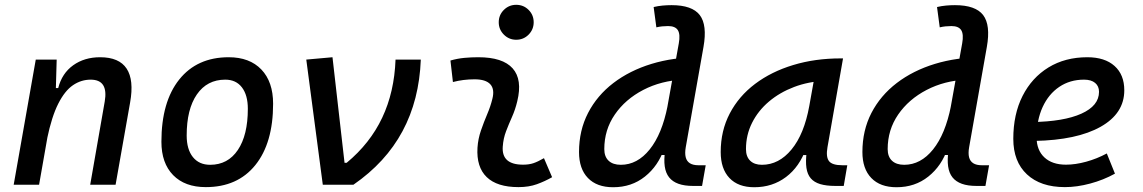

<svg xmlns="http://www.w3.org/2000/svg" viewBox="-20 -764 4728 794"><path d="M36.6 0 127.9 -517.6H214.4L210.9 -394L141.6 0ZM353 0 413.1 -344.2Q420.9 -389.2 406.5 -411.9Q392.1 -434.6 355 -434.6Q315.4 -434.6 281.7 -411.6Q248 -388.7 220.9 -335.2Q193.8 -281.7 174.8 -190.4L199.2 -399.9H220.7Q236.3 -460.9 282.7 -494.1Q329.1 -527.3 394 -527.3Q472.7 -527.3 503.7 -480.2Q534.7 -433.1 518.1 -340.3L458 0Z M831.1 9.8Q744.6 9.8 696 -39.8Q647.5 -89.4 647.5 -177.7Q647.5 -342.8 721.2 -435.1Q794.9 -527.3 925.8 -527.3Q1012.2 -527.3 1060.8 -476.6Q1109.4 -425.8 1109.4 -335Q1109.4 -172.4 1035.9 -81.3Q962.4 9.8 831.1 9.8ZM849.1 -82.5Q922.4 -82.5 963.6 -143.8Q1004.9 -205.1 1004.9 -314Q1004.9 -370.6 980.5 -402.6Q956.1 -434.6 911.6 -434.6Q836.4 -434.6 794.2 -373.5Q752 -312.5 752 -203.6Q752 -146.5 777.6 -114.5Q803.2 -82.5 849.1 -82.5Z M1314.9 0 1246.6 -517.6 1355 -527.3 1404.8 -90.8H1413.6Q1510.3 -170.9 1560.5 -277.1Q1610.8 -383.3 1615.7 -517.6H1720.2Q1713.9 -350.6 1644.5 -221.4Q1575.2 -92.3 1441.4 0Z M2114.7 -599.6Q2085 -599.6 2063.7 -620.8Q2042.5 -642.1 2042.5 -671.9Q2042.5 -702.1 2063.7 -723.1Q2085 -744.1 2114.7 -744.1Q2145 -744.1 2166 -723.1Q2187 -702.1 2187 -671.9Q2187 -642.1 2166 -620.8Q2145 -599.6 2114.7 -599.6ZM2229.5 -109.9 2263.2 -31.2Q2233.4 -14.2 2200.2 -2.2Q2167 9.8 2124 9.8Q2035.6 9.8 1992.7 -31.7Q1949.7 -73.2 1954.6 -153.3Q1957 -189.9 1969 -224.6Q1981 -259.3 1994.9 -292Q2008.8 -324.7 2016.1 -355Q2026.4 -395 2007.6 -415.5Q1988.8 -436 1942.4 -436Q1896 -436 1853 -424.8L1842.8 -513.7Q1871.6 -522 1900.4 -524.7Q1929.2 -527.3 1958 -527.3Q2059.1 -527.3 2100.1 -481.2Q2141.1 -435.1 2119.1 -345.2Q2110.8 -310.5 2097.4 -280.5Q2084 -250.5 2072.8 -221.2Q2061.5 -191.9 2059.1 -157.7Q2053.7 -83 2143.1 -83Q2167.5 -83 2185.8 -89.1Q2204.1 -95.2 2229.5 -109.9Z M2515.6 10.3Q2448.2 10.3 2411.4 -27.8Q2374.5 -65.9 2374.5 -135.3Q2374.5 -224.6 2411.9 -296.9Q2449.2 -369.1 2516.6 -420.7Q2584 -472.2 2674.3 -499.8Q2764.6 -527.3 2870.6 -527.3H2879.4L2805.7 -434.6Q2714.4 -430.7 2640.1 -392.1Q2565.9 -353.5 2522.5 -290.3Q2479 -227.1 2479 -147.5Q2479 -116.2 2496.8 -99.4Q2514.6 -82.5 2547.4 -82.5Q2615.7 -82.5 2666.7 -146Q2717.8 -209.5 2740.7 -325.7L2734.9 -123H2678.2L2727.1 -150.9Q2702.6 -78.1 2647.2 -33.9Q2591.8 10.3 2515.6 10.3ZM2846.2 4.9Q2810.5 4.9 2785.9 -3.9Q2761.2 -12.7 2747.1 -30.5Q2732.9 -48.3 2729 -75.9Q2725.1 -103.5 2730.5 -141.1L2736.3 -302.2L2787.1 -584.5Q2793.9 -622.1 2783.2 -639.2Q2772.5 -656.2 2742.7 -656.2Q2730.5 -656.2 2718.5 -655Q2706.5 -653.8 2694.3 -650.9L2683.1 -734.9Q2701.7 -739.3 2720.2 -741Q2738.8 -742.7 2757.3 -742.7Q2842.3 -742.7 2873.8 -701.7Q2905.3 -660.6 2889.2 -569.8L2815.9 -155.3Q2811.5 -130.4 2815.7 -113.8Q2819.8 -97.2 2833 -88.9Q2846.2 -80.6 2868.7 -80.6H2898.4L2883.3 4.9Z M3099.1 10.3Q3032.7 10.3 2996.6 -27.8Q2960.4 -65.9 2960.4 -135.3Q2960.4 -223.1 2997.8 -294.7Q3035.2 -366.2 3102.5 -417Q3169.9 -467.8 3260.3 -495.1Q3350.6 -522.5 3456.5 -522.5H3466.3L3401.9 -154.8Q3395 -115.7 3408 -98.1Q3420.9 -80.6 3463.9 -80.6H3483.9L3469.2 4.9H3434.6Q3397 4.9 3371.8 -2.7Q3346.7 -10.3 3332.8 -26.6Q3318.8 -43 3314.9 -69.8Q3311 -96.7 3315.9 -135.3L3344.2 -122.6H3287.6L3313.5 -150.9Q3286.6 -74.2 3230.5 -32Q3174.3 10.3 3099.1 10.3ZM3130.9 -82.5Q3201.2 -82.5 3253.4 -146Q3305.7 -209.5 3326.7 -325.7L3352.1 -467.3L3391.6 -429.7Q3323.2 -426.8 3263.9 -404.3Q3204.6 -381.8 3159.9 -344Q3115.2 -306.2 3090.1 -256.1Q3064.9 -206.1 3064.9 -147.5Q3064.9 -116.2 3082.3 -99.4Q3099.6 -82.5 3130.9 -82.5Z M3687.5 10.3Q3620.1 10.3 3583.3 -27.8Q3546.4 -65.9 3546.4 -135.3Q3546.4 -224.6 3583.7 -296.9Q3621.1 -369.1 3688.5 -420.7Q3755.9 -472.2 3846.2 -499.8Q3936.5 -527.3 4042.5 -527.3H4051.3L3977.5 -434.6Q3886.2 -430.7 3812 -392.1Q3737.8 -353.5 3694.3 -290.3Q3650.9 -227.1 3650.9 -147.5Q3650.9 -116.2 3668.7 -99.4Q3686.5 -82.5 3719.2 -82.5Q3787.6 -82.5 3838.6 -146Q3889.6 -209.5 3912.6 -325.7L3906.7 -123H3850.1L3898.9 -150.9Q3874.5 -78.1 3819.1 -33.9Q3763.7 10.3 3687.5 10.3ZM4018.1 4.9Q3982.4 4.9 3957.8 -3.9Q3933.1 -12.7 3918.9 -30.5Q3904.8 -48.3 3900.9 -75.9Q3897 -103.5 3902.3 -141.1L3908.2 -302.2L3959 -584.5Q3965.8 -622.1 3955.1 -639.2Q3944.3 -656.2 3914.6 -656.2Q3902.3 -656.2 3890.4 -655Q3878.4 -653.8 3866.2 -650.9L3855 -734.9Q3873.5 -739.3 3892.1 -741Q3910.6 -742.7 3929.2 -742.7Q4014.2 -742.7 4045.7 -701.7Q4077.1 -660.6 4061 -569.8L3987.8 -155.3Q3983.4 -130.4 3987.5 -113.8Q3991.7 -97.2 4004.9 -88.9Q4018.1 -80.6 4040.5 -80.6H4070.3L4055.2 4.9Z M4388.2 -83Q4427.2 -83 4471.7 -95.2Q4516.1 -107.4 4557.1 -129.4L4590.8 -45.9Q4543 -19.5 4488.3 -4.9Q4433.6 9.8 4383.8 9.8Q4283.2 9.8 4226.8 -43Q4170.4 -95.7 4170.4 -189.9Q4170.4 -291.5 4208.7 -367.2Q4247.1 -442.9 4315.9 -485.1Q4384.8 -527.3 4476.6 -527.3Q4548.8 -527.3 4589.1 -491.2Q4629.4 -455.1 4629.4 -390.6Q4629.4 -294.9 4531.5 -239.7Q4433.6 -184.6 4258.3 -181.2L4248 -259.3Q4378.9 -261.2 4451.9 -293.9Q4524.9 -326.7 4524.9 -384.3Q4524.9 -407.7 4508.8 -421.1Q4492.7 -434.6 4462.9 -434.6Q4404.8 -434.6 4360.6 -404.8Q4316.4 -375 4291.7 -321.3Q4267.1 -267.6 4266.6 -195.8Q4267.1 -142.6 4299.3 -112.8Q4331.5 -83 4388.2 -83Z"/></svg>

Font: Cascadia Code PL
Style: Italic
Weight: 400
Italic angle: -10°
Monospace: yes
Designer: Aaron Bell
Foundry: Saja Typeworks
Version: Version 2404.023